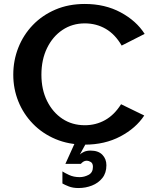

<svg xmlns="http://www.w3.org/2000/svg" viewBox="-20 -725 775 969"><path d="M408 5Q327 5 260.5 -23Q194 -51 146 -100.5Q98 -150 72.5 -213.5Q47 -277 47 -348Q47 -420 72.5 -484.5Q98 -549 145.5 -598.5Q193 -648 259.5 -676.5Q326 -705 408 -705Q510 -705 589 -662.5Q668 -620 710 -554L594 -495Q561 -552 513.5 -579.5Q466 -607 408 -607Q345 -607 295.5 -574Q246 -541 217.5 -482.5Q189 -424 189 -348Q189 -273 217.5 -215.5Q246 -158 295 -125.5Q344 -93 408 -93Q464 -93 510.5 -119Q557 -145 591 -199L708 -142Q666 -78 587.5 -36.5Q509 5 408 5ZM376 224Q348 224 327.5 216Q307 208 295 201V140Q305 147 328.5 158Q352 169 382 169Q405 169 427 157.5Q449 146 449 117Q449 99 438 92.5Q427 86 418 86Q408 86 400.5 91Q393 96 388 102H310L362 -13L417 -7L383 55Q391 47 404.5 41Q418 35 437 35Q476 35 496.5 56Q517 77 517 109Q517 148 496.5 173.5Q476 199 444 211.5Q412 224 376 224Z"/></svg>

Font: Panamera
Style: Bold
Weight: 700
Designer: Bastien Sozeau
Foundry: NBR — Bastien Sozeau
Version: Version 3.002; ttfautohint (v1.8.4.7-5d5b);gftools[0.9.33]